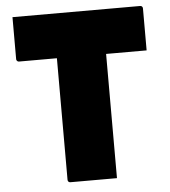

<svg xmlns="http://www.w3.org/2000/svg" viewBox="-51 -746 702 793"><g transform="rotate(-5 300.0 -350.0)"><path d="M30 -700H559Q564 -700 567 -697Q570 -694 570 -689Q570 -645 570 -602.5Q570 -560 570 -515H41Q38 -515 35.5 -516.5Q33 -518 31.5 -520.5Q30 -523 30 -526Q30 -571 30 -613.5Q30 -656 30 -700ZM402 0Q354 0 306 0Q258 0 209 0Q204 0 201 -3Q198 -6 198 -11Q198 -91 198 -169.5Q198 -248 198 -326Q198 -404 198 -482.5Q198 -561 198 -641H410L402 -624Q402 -589 402 -547.5Q402 -506 402 -469.5Q402 -433 402 -412Q402 -360 402 -309Q402 -258 402 -206Q402 -154 402 -100Q402 -73 402 -47.5Q402 -22 402 0Z"/></g></svg>

Font: Recursive Black
Style: Regular
Weight: 900
Version: Version 1.085